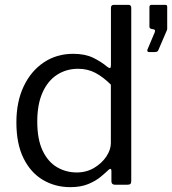

<svg xmlns="http://www.w3.org/2000/svg" viewBox="-20 -762 710 792"><path d="M453.7 0Q447.4 0 443.5 -3.6Q439.6 -7.1 439.6 -14.3V-56.5Q439.6 -64.2 436.1 -65.2Q432.5 -66.2 426.8 -60.5Q415.8 -49.7 395.6 -32.9Q375.5 -16 344.5 -3Q313.4 10 270.1 10Q207.5 10 157.1 -19.8Q106.6 -49.6 77.1 -109.1Q47.6 -168.7 47.6 -257.2Q47.6 -341.9 77.5 -405.4Q107.4 -468.8 160.4 -504.4Q213.5 -540 281.6 -540Q330.8 -540 363.9 -523.9Q397 -507.9 422.2 -486.6Q431 -479.8 434.3 -481.6Q437.6 -483.3 437.6 -493.8V-729Q437.6 -742 449.1 -742H510.3Q521.4 -742 521.4 -729.1V-15.6Q521.4 -6.9 518 -3.5Q514.7 0 505.2 0H453.7ZM437.3 -412.8Q406.1 -444.1 373.9 -461.2Q341.8 -478.3 302.1 -478.3Q253.7 -478.3 215.3 -453.5Q176.9 -428.6 155.3 -380Q133.7 -331.4 133.7 -260.4Q133.7 -187.4 155.8 -140.7Q178 -94.1 215.2 -72.3Q252.5 -50.6 296.3 -50.6Q336.6 -50.6 368.4 -69.6Q400.2 -88.6 418.8 -116.6Q437.3 -144.7 437.3 -171.7V-412.8ZM594.3 -547.2Q590.2 -547.2 588.4 -550.5Q586.7 -553.8 587.9 -556.7L618.2 -628.6Q622.3 -639.3 614.1 -640.9L607.2 -642.2Q596.4 -643.2 596.4 -652.6V-732.5Q596.4 -742 604.6 -742H662.5Q669.7 -742 669.7 -734.1V-642.2Q669.7 -640.6 669 -639.2Q668.4 -637.8 668.1 -636.5L633.8 -556.7Q632.2 -551.3 628.2 -549.2Q624.3 -547.2 616.1 -547.2Z"/></svg>

Font: Libre Franklin Thin
Style: Regular
Weight: 100
Designer: Pablo Impallari, Rodrigo Fuenzalida, Nhung Nguyen
Foundry: Impallari Type
Version: Version 3.000